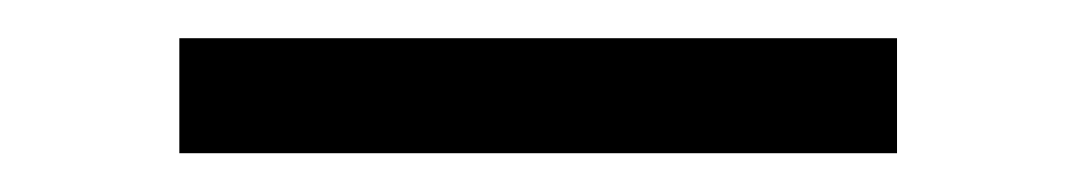

<svg xmlns="http://www.w3.org/2000/svg" viewBox="-20 -275 561 100"><path d="M73.4 -195.2V-255.1H447.2V-195.2Z"/></svg>

Font: Playfair 5pt SemiExpanded Light
Style: Regular
Weight: 300
Width: 6
Designer: Claus Eggers Sørensen
Foundry: Claus Eggers Sørensen
Version: Version 2.203